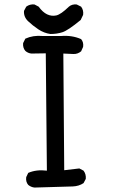

<svg xmlns="http://www.w3.org/2000/svg" viewBox="-20 -844 540 864"><path d="M135 0Q119 -2 107 -12Q95 -26 98 -47L107 -66Q144 -82 191 -76L186 -604L121 -603Q105 -605 94 -615Q82 -629 84 -650L94 -670Q129 -686 172 -682H255Q304 -686 345 -668Q357 -654 354 -633L345 -613Q329 -600 310 -601L265 -603L269 -78L337 -86L356 -76Q368 -60 366 -39L356 -20Q335 -6 307 -5Q279 -4 135 0ZM207 -691Q178 -695 152.5 -712Q127 -729 106.5 -748.5Q86 -768 88 -795L98 -814Q114 -826 135 -824L154 -814Q172 -789 192 -779.5Q212 -770 233 -774.5Q254 -779 290 -814Q304 -826 325 -824L345 -814Q357 -798 354 -777L343 -754Q286 -707 261 -699Q236 -691 207 -691Z"/></svg>

Font: NaniFont Regular
Style: Regular
Weight: 400
Designer: Nanigashitei
Version: Version 1.036